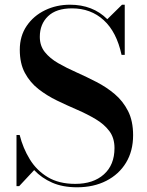

<svg xmlns="http://www.w3.org/2000/svg" viewBox="-20 -780 623 815"><path d="M61.5 10H50V-207H63.5Q77.5 -151 106.5 -103.8Q135.5 -56.5 182.8 -28Q230 0.5 299.5 0.5Q376 0.5 421 -39.8Q466 -80 466 -151.5Q466 -194.5 444.2 -223.5Q422.5 -252.5 386.5 -274Q350.5 -295.5 307.8 -314Q265 -332.5 222 -353.2Q179 -374 143.2 -402Q107.5 -430 85.8 -470.2Q64 -510.5 64 -569Q64 -627 93.2 -670Q122.5 -713 171 -736.5Q219.5 -760 277 -760Q374 -760 435.5 -698.5L498 -760H509.5V-547H496Q475 -644.5 420.2 -694.5Q365.5 -744.5 285.5 -744.5Q218.5 -744.5 183.8 -711Q149 -677.5 149 -623.5Q149 -585.5 170.5 -558.8Q192 -532 227.2 -511.8Q262.5 -491.5 304.8 -472.8Q347 -454 389.2 -432.2Q431.5 -410.5 466.8 -380.8Q502 -351 523.5 -308.8Q545 -266.5 545 -206Q545 -139 515 -89.5Q485 -40 431.2 -12.5Q377.5 15 307 15Q246 15 201.2 -4.8Q156.5 -24.5 125 -58Z"/></svg>

Font: Bodoni* 16 Medium
Style: Regular
Weight: 500
Version: Version 2.2